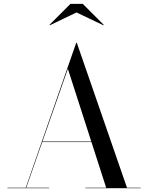

<svg xmlns="http://www.w3.org/2000/svg" viewBox="-20 -990 778 1010"><path d="M201 -242.5V-245.5H519.5V-242.5ZM384 -765 648 -2.5H719.5V0H429.5V-2.5H538.5L337 -628L118 -2.5H239V0H19V-2.5H115.5L381 -765ZM242 -857 240.5 -859.5 350.5 -969.5H415.5L525.5 -859.5L524 -857L382.5 -924.5Z"/></svg>

Font: Bodoni Moda 72pt
Style: Regular
Weight: 400
Designer: Owen Earl
Foundry: indestructible type
Version: Version 2.005